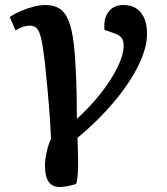

<svg xmlns="http://www.w3.org/2000/svg" viewBox="-20 -555 663 764"><path d="M217 189Q159 189 159 105Q159 80 165.5 50.5Q172 21 183 -3Q181 -46 179 -77Q177 -108 174.5 -137.5Q172 -167 168.5 -205.5Q165 -244 159 -302Q152 -364 145 -396.5Q138 -429 127.5 -441Q117 -453 99 -453Q72 -453 42 -434L19 -487Q37 -500 62.5 -511Q88 -522 113.5 -528.5Q139 -535 159 -535Q198 -535 221.5 -517.5Q245 -500 258.5 -457Q272 -414 278 -336Q280 -308 282 -266.5Q284 -225 285 -177Q286 -129 286 -82Q339 -130 381 -183.5Q423 -237 447.5 -287Q472 -337 472 -373Q472 -393 464.5 -403.5Q457 -414 439 -421L396 -436Q391 -480 411.5 -507.5Q432 -535 471 -535Q516 -535 540.5 -505Q565 -475 565 -420Q565 -364 530.5 -294Q496 -224 433.5 -149.5Q371 -75 288 -6Q289 9 289.5 28.5Q290 48 290.5 66.5Q291 85 291 94Q291 152 283 177Q245 189 217 189Z"/></svg>

Font: Literata 7pt SemiBold
Style: Italic
Weight: 600
Italic angle: -2°
Designer: Latin by Veronika Burian and Jose Scaglione. Greek by Irene Vlachou. Cyrillic by Vera Evstafieva
Foundry: TypeTogether
Version: Version 3.002